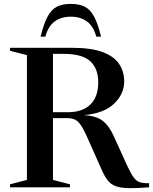

<svg xmlns="http://www.w3.org/2000/svg" viewBox="-20 -960 784 984"><path d="M31.5 -699.5V-715H349Q449 -715 507.5 -692.5Q566 -670 591.2 -631.2Q616.5 -592.5 616.5 -543Q616.5 -478 564.2 -428.2Q512 -378.5 409.5 -370Q474 -366.5 507 -340.2Q540 -314 564 -260L633 -108.5Q651.5 -68.5 665.8 -49.8Q680 -31 697.8 -25.8Q715.5 -20.5 744 -21V0Q680 5 639.5 4.2Q599 3.5 574 -5.5Q549 -14.5 533.2 -34Q517.5 -53.5 503 -86L422 -267.5Q405.5 -303.5 391.8 -322.2Q378 -341 362.5 -347.8Q347 -354.5 325.5 -354.5H251.5V-38L338.5 -15.5V0H31.5V-15.5L118 -38V-677.5ZM328.5 -385Q402 -385 442.8 -424Q483.5 -463 483.5 -538.5Q483.5 -608 442.8 -646Q402 -684 305 -684H251.5V-385ZM343 -874.5Q294 -874.5 260.5 -850.2Q227 -826 212.5 -772H188Q204 -838 223.5 -874.5Q243 -911 271.2 -925.5Q299.5 -940 343 -940Q386.5 -940 414.8 -925.5Q443 -911 462.5 -874.5Q482 -838 498 -772H473.5Q459 -826 425.5 -850.2Q392 -874.5 343 -874.5Z"/></svg>

Font: Newsreader 72pt Medium
Style: Regular
Weight: 500
Designer: Hugues Gentile
Foundry: Production Type
Version: Version 1.003; ttfautohint (v1.8.3)